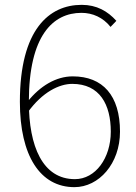

<svg xmlns="http://www.w3.org/2000/svg" viewBox="-20 -759 561 792"><path d="M287 13C388 13 475 -84 475 -216C475 -365 404 -444 280 -444C211 -444 145 -404 94 -340V-295C155 -380 225 -413 278 -413C392 -413 437 -327 437 -216C437 -107 374 -20 289 -20C156 -20 99 -155 99 -339C99 -613 199 -706 316 -706C362 -706 405 -687 436 -648L460 -673C424 -713 379 -739 317 -739C183 -739 62 -638 62 -339C62 -116 146 13 287 13Z"/></svg>

Font: Source Han Sans JP VF
Style: Regular
Weight: 250
Designer: Ryoko NISHIZUKA 西塚涼子 (kana, bopomofo & ideographs); Paul D. Hunt (Latin, Greek & Cyrillic); Sandoll Communications 산돌커뮤니
Foundry: Adobe
Version: Version 2.004;hotconv 1.0.118;makeotfexe 2.5.65603